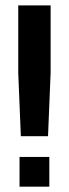

<svg xmlns="http://www.w3.org/2000/svg" viewBox="-20 -704 260 724"><path d="M161.1 -190.4H58.6L48.8 -429.7V-683.6H170.9V-429.7ZM53.7 -112.3H166V0H53.7Z"/></svg>

Font: California Gothic
Style: Regular
Weight: 400
Version: Version 2.2;